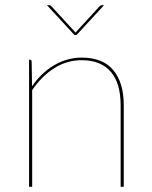

<svg xmlns="http://www.w3.org/2000/svg" viewBox="-20 -720 584 740"><path d="M92 0ZM92 0V-490H95Q102 -490 102 -482L103.5 -387.5Q120.5 -412.5 141.8 -433Q163 -453.5 187.5 -468Q212 -482.5 239 -490.2Q266 -498 295 -498Q376.5 -498 416.8 -449.5Q457 -401 457 -314V0H445V-314Q445 -355 436 -387.2Q427 -419.5 408.2 -442Q389.5 -464.5 361.2 -476.2Q333 -488 295 -488Q237.5 -488 189 -457.2Q140.5 -426.5 104 -372.5V0ZM275 -585H267L161 -700H170Q174 -700 178 -696L268 -598L271 -594.5L274 -598L364 -696Q368 -700 372 -700H381Z"/></svg>

Font: Lato Hairline
Style: Regular
Weight: 100
Designer: Lukasz Dziedzic
Foundry: tyPoland Lukasz Dziedzic
Version: Version 2.007; 2014-02-27